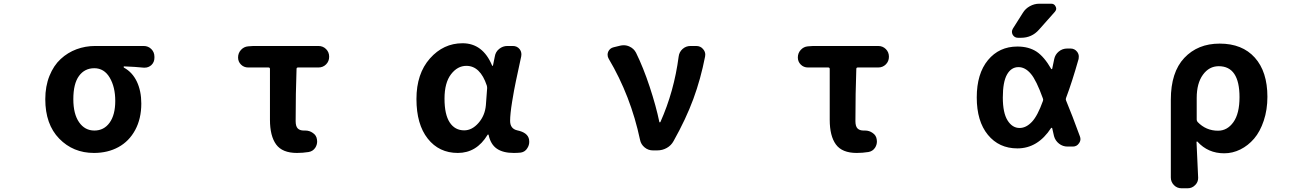

<svg xmlns="http://www.w3.org/2000/svg" viewBox="-20 -806 7040 1029"><path d="M483.4 13.7Q372.1 13.7 297.4 -63Q222.7 -139.6 222.7 -274.4Q222.7 -343.8 245.1 -399.4Q267.6 -455.1 305.2 -489.7Q342.8 -524.4 390.1 -542Q437.5 -559.6 490.2 -559.6H750Q774.4 -559.6 791 -543Q807.6 -526.4 807.6 -502V-496.1Q807.6 -472.7 791 -457Q775.4 -443.4 755.9 -443.4Q752.9 -443.4 750 -443.4Q703.1 -448.2 645.5 -450.2Q642.6 -450.2 642.6 -447.8Q642.6 -445.3 644.5 -443.4Q689.5 -418.9 713.4 -368.7Q737.3 -318.4 737.3 -251Q737.3 -169.9 704.6 -109.4Q671.9 -48.8 614.7 -17.6Q557.6 13.7 483.4 13.7ZM485.4 -440.4Q433.6 -440.4 403.3 -398.9Q373 -357.4 373 -274.4Q373 -195.3 403.8 -150.9Q434.6 -106.4 485.8 -106.4Q537.1 -106.4 567.4 -148.4Q597.7 -190.4 597.7 -265.1Q597.7 -339.8 567.9 -390.1Q538.1 -440.4 485.4 -440.4Z M1571.3 13.7Q1493.2 13.7 1460 -31.7Q1426.8 -77.1 1426.8 -164.1V-436.5Q1426.8 -444.3 1418.9 -444.3H1310.5Q1287.1 -444.3 1271.5 -460Q1255.9 -475.6 1255.9 -498Q1255.9 -521.5 1271.5 -538.6Q1287.1 -555.7 1309.6 -557.6L1337.9 -559.6H1686.5Q1710.9 -559.6 1727.5 -543Q1744.1 -526.4 1744.1 -502Q1744.1 -477.5 1727.5 -460.9Q1710.9 -444.3 1686.5 -444.3H1577.1Q1569.3 -444.3 1569.3 -436.5Q1564.5 -308.6 1564.5 -157.2Q1564.5 -128.9 1575.7 -117.7Q1586.9 -106.4 1608.4 -106.4Q1611.3 -106.4 1614.3 -106.4Q1615.2 -106.4 1616.2 -106.4Q1638.7 -106.4 1656.2 -93.8Q1675.8 -81.1 1678.7 -58.6Q1679.7 -52.7 1679.7 -47.9Q1679.7 -30.3 1669.9 -14.6Q1657.2 4.9 1633.8 8.8Q1602.5 13.7 1571.3 13.7Z M2433.6 13.7Q2333 13.7 2272.5 -63Q2211.9 -139.6 2211.9 -275.4Q2211.9 -411.1 2284.2 -492.7Q2356.4 -574.2 2459 -574.2Q2567.4 -574.2 2617.2 -455.1Q2618.2 -453.1 2620.1 -453.1Q2622.1 -453.1 2622.1 -455.1L2631.8 -502.9Q2635.7 -528.3 2655.3 -543.9Q2674.8 -559.6 2699.2 -559.6H2728.5Q2751 -559.6 2764.6 -543Q2774.4 -530.3 2774.4 -514.6Q2774.4 -508.8 2773.4 -503.9Q2753.9 -412.1 2744.6 -369.6Q2735.4 -327.1 2724.6 -260.7Q2713.9 -194.3 2713.9 -158.2Q2713.9 -116.2 2752 -107.4Q2808.6 -95.7 2815.4 -58.6Q2816.4 -51.8 2816.4 -45.9Q2816.4 -28.3 2806.6 -12.7Q2794.9 7.8 2771.5 11.7Q2752.9 13.7 2733.4 13.7Q2675.8 13.7 2642.6 -9.3Q2609.4 -32.2 2598.6 -83Q2597.7 -85 2595.7 -85Q2593.8 -85 2592.8 -83Q2534.2 13.7 2433.6 13.7ZM2467.8 -107.4Q2509.8 -107.4 2544.4 -147Q2579.1 -186.5 2584 -242.2L2590.8 -334Q2590.8 -340.8 2588.9 -347.7Q2553.7 -453.1 2479.5 -453.1Q2431.6 -453.1 2397 -407.7Q2362.3 -362.3 2362.3 -277.3Q2362.3 -192.4 2390.1 -149.9Q2418 -107.4 2467.8 -107.4Z M3589.8 -49.8Q3577.1 -26.4 3553.7 -13.2Q3530.3 0 3502.9 0H3478.5Q3454.1 0 3434.6 -16.1Q3415 -32.2 3410.2 -56.6Q3360.4 -292 3242.2 -491.2Q3236.3 -501 3236.3 -512.7Q3236.3 -520.5 3239.3 -528.3Q3248 -547.9 3268.6 -552.7L3304.7 -561.5Q3313.5 -563.5 3322.3 -563.5Q3338.9 -563.5 3353.5 -556.6Q3377 -545.9 3388.7 -523.4Q3427.7 -444.3 3461.9 -340.8Q3496.1 -237.3 3513.7 -152.3Q3513.7 -150.4 3516.1 -150.4Q3518.6 -150.4 3519.5 -152.3Q3592.8 -316.4 3617.2 -502.9Q3620.1 -527.3 3638.2 -543.5Q3656.2 -559.6 3680.7 -559.6H3710.9Q3734.4 -559.6 3748 -543Q3759.8 -529.3 3759.8 -513.7Q3759.8 -508.8 3758.8 -502.9Q3735.4 -382.8 3695.8 -275.4Q3656.2 -168 3589.8 -49.8Z M4571.3 13.7Q4493.2 13.7 4460 -31.7Q4426.8 -77.1 4426.8 -164.1V-436.5Q4426.8 -444.3 4418.9 -444.3H4310.5Q4287.1 -444.3 4271.5 -460Q4255.9 -475.6 4255.9 -498Q4255.9 -521.5 4271.5 -538.6Q4287.1 -555.7 4309.6 -557.6L4337.9 -559.6H4686.5Q4710.9 -559.6 4727.5 -543Q4744.1 -526.4 4744.1 -502Q4744.1 -477.5 4727.5 -460.9Q4710.9 -444.3 4686.5 -444.3H4577.1Q4569.3 -444.3 4569.3 -436.5Q4564.5 -308.6 4564.5 -157.2Q4564.5 -128.9 4575.7 -117.7Q4586.9 -106.4 4608.4 -106.4Q4611.3 -106.4 4614.3 -106.4Q4615.2 -106.4 4616.2 -106.4Q4638.7 -106.4 4656.2 -93.8Q4675.8 -81.1 4678.7 -58.6Q4679.7 -52.7 4679.7 -47.9Q4679.7 -30.3 4669.9 -14.6Q4657.2 4.9 4633.8 8.8Q4602.5 13.7 4571.3 13.7Z M5569.3 -264.6Q5572.3 -271.5 5569.3 -278.3Q5534.2 -376 5504.9 -410.2Q5474.6 -446.3 5438.5 -446.3Q5399.4 -446.3 5377 -406.7Q5354.5 -367.2 5354.5 -283.2Q5354.5 -201.2 5379.9 -160.6Q5405.3 -120.1 5444.3 -120.1Q5479.5 -120.1 5510.7 -153.3Q5541 -185.5 5569.3 -264.6ZM5693.4 -281.2Q5690.4 -274.4 5693.4 -267.6Q5725.6 -190.4 5767.6 -75.2Q5770.5 -67.4 5770.5 -60.5Q5770.5 -48.8 5762.7 -38.1Q5751 -20.5 5729.5 -20.5H5701.2Q5675.8 -20.5 5655.8 -36.1Q5635.7 -51.8 5628.9 -76.2Q5622.1 -105.5 5619.1 -119.1Q5618.2 -121.1 5616.2 -121.1Q5614.3 -121.1 5613.3 -120.1Q5542 -10.7 5432.6 -10.7Q5334 -10.7 5274.4 -83.5Q5214.8 -156.2 5214.8 -283.7Q5214.8 -411.1 5274.9 -483.9Q5335 -556.6 5432.6 -556.6Q5493.2 -556.6 5535.2 -529.3Q5576.2 -502 5613.3 -437.5Q5614.3 -435.5 5616.2 -435.5Q5618.2 -435.5 5619.1 -437.5Q5625 -464.8 5629.9 -489.3Q5634.8 -513.7 5654.3 -529.8Q5673.8 -545.9 5699.2 -545.9H5717.8Q5739.3 -545.9 5752.9 -528.3Q5761.7 -516.6 5761.7 -502.9Q5761.7 -497.1 5760.7 -490.2Q5725.6 -366.2 5693.4 -281.2ZM5461.9 -737.3Q5475.6 -759.8 5499.5 -772.9Q5523.4 -786.1 5549.8 -786.1H5614.3Q5630.9 -786.1 5637.7 -770.5Q5640.6 -764.6 5640.6 -759.8Q5640.6 -751 5633.8 -743.2L5547.9 -646.5Q5509.8 -603.5 5452.1 -603.5H5435.5Q5417 -603.5 5407.2 -620.1Q5403.3 -627.9 5403.3 -635.7Q5403.3 -643.6 5408.2 -652.3Z M6312.5 203.1Q6288.1 203.1 6271.5 186Q6254.9 168.9 6254.9 145.5V-271.5Q6254.9 -418.9 6327.1 -495.6Q6399.4 -572.3 6516.6 -572.3Q6637.7 -572.3 6705.1 -497.1Q6772.5 -421.9 6772.5 -287.1Q6772.5 -217.8 6752.9 -159.2Q6733.4 -100.6 6701.2 -63Q6668.9 -25.4 6627.4 -4.9Q6585.9 15.6 6541 15.6Q6454.1 15.6 6397.5 -46.9Q6396.5 -47.9 6394.5 -47.4Q6392.6 -46.9 6392.6 -44.9Q6401.4 137.7 6401.4 147.5Q6401.4 169.9 6385.7 185.5Q6369.1 203.1 6344.7 203.1ZM6507.8 -105.5Q6557.6 -105.5 6590.3 -151.4Q6623 -197.3 6623 -285.2Q6623 -451.2 6511.7 -451.2Q6460 -451.2 6426.8 -405.3Q6393.6 -359.4 6393.6 -281.2V-165Q6393.6 -158.2 6398.4 -152.3Q6443.4 -105.5 6507.8 -105.5Z"/></svg>

Font: Gen Jyuu Gothic Monospace Bold
Style: Bold
Weight: 700
Designer: [Source Han Sans]
Ryoko NISHIZUKA  (kana & ideographs); Paul D. Hunt (Latin, Greek & Cyrillic); Wenlong ZHANG  (bopomofo
Version: Version 1.002.20150607